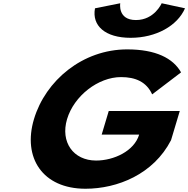

<svg xmlns="http://www.w3.org/2000/svg" viewBox="-20 -1143 1155 1178"><path d="M971.9 -1123C971.9 -1123 927.8 -1020 814.1 -1020C700.3 -1020 717.8 -1123 717.8 -1123L562.8 -1092C542.8 -985 625.4 -911 781.5 -911C937.6 -911 1068.6 -985 1115.1 -1092ZM1083 -462H647.2L603.8 -317H833.7C803.5 -216 678.5 -158 569.6 -158C429.2 -158 349.6 -272 391.4 -412C434.2 -555 582.3 -670 722.7 -670C811 -670 878.6 -641 913.6 -564L1090.9 -699C1041.8 -786 935.7 -840 760.2 -840C486.5 -840 259.3 -649 188.4 -412C117.8 -176 240.7 15 504.5 15C700.5 15 921.9 -74 1029.4 -283Z"/></svg>

Font: Hussar
Style: BdSuprExtOblThree
Weight: 700
Foundry: Cannot Into Space Fonts
Version: Version 2.00